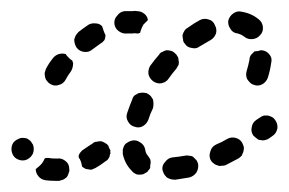

<svg xmlns="http://www.w3.org/2000/svg" viewBox="-40 -304 517 344"><path d="M47 -21Q45 -21 43 -21Q42 -21 40 -20Q37 -12 30 -6Q28 -4 24 -1Q24 6 29 12Q34 18 42 19Q50 20 59 20Q63 20 66 20Q70 19 73 18Q77 16 80 13Q82 10 83 6Q85 2 84 -2Q84 -10 78 -15Q71 -21 63 -20Q61 -20 59 -20Q52 -20 47 -21ZM312 5Q316 -2 315 -10Q314 -14 312 -17Q309 -20 306 -23Q303 -25 299 -25Q295 -26 291 -25Q280 -23 269 -22Q261 -21 256 -14Q250 -8 251 0Q252 4 254 8Q256 11 259 14Q262 16 266 17Q270 18 274 18Q287 16 299 14Q307 12 312 5ZM217 8Q213 9 209 9Q205 9 202 7Q198 5 196 2Q184 -10 180 -28Q180 -32 180 -36Q181 -40 183 -44Q185 -47 189 -49Q192 -51 196 -52Q204 -54 211 -49Q218 -45 220 -37Q221 -29 225 -25Q227 -22 229 -19Q230 -16 230 -13Q230 -13 230 -13Q229 -8 229 -3Q228 -1 227 0Q225 2 224 4Q221 6 217 8ZM155 -21Q153 -17 149 -15Q140 -8 131 -3Q127 -1 124 0Q120 0 116 -1Q113 -1 111 -3Q108 -4 107 -6Q106 -13 103 -19Q102 -20 101 -22Q101 -23 101 -24Q101 -24 101 -25Q102 -29 105 -32Q107 -35 111 -37Q118 -42 126 -47Q129 -50 133 -50Q137 -51 141 -51Q145 -50 148 -48Q152 -46 154 -43Q155 -41 156 -38Q157 -36 158 -34Q157 -32 158 -29Q158 -29 158 -29Q158 -28 157 -28Q157 -24 155 -21ZM393 -25Q395 -29 396 -32Q397 -36 397 -40Q396 -44 394 -48Q390 -55 382 -57Q374 -59 367 -55Q357 -49 347 -45Q339 -41 337 -33Q334 -25 337 -18Q339 -14 342 -12Q345 -9 349 -8Q353 -6 357 -7Q361 -7 364 -8Q375 -14 387 -20Q390 -22 393 -25ZM15 -51Q12 -54 8 -56Q4 -57 0 -57Q-4 -57 -7 -55Q-15 -52 -18 -45Q-21 -37 -18 -29Q-15 -21 -7 -18Q1 -15 8 -18Q16 -22 19 -29Q22 -37 19 -45Q17 -48 15 -51ZM457 -74Q458 -82 453 -89Q451 -92 448 -94Q444 -96 440 -97Q437 -97 433 -97Q429 -96 425 -93L419 -89Q412 -84 411 -76Q409 -68 414 -61Q417 -58 420 -56Q423 -53 427 -53Q431 -52 435 -53Q439 -54 442 -56L449 -61Q455 -65 457 -74ZM189 -87Q193 -79 201 -77Q209 -74 216 -78Q223 -82 226 -90Q229 -100 234 -110Q235 -114 235 -118Q235 -122 234 -126Q232 -129 230 -132Q227 -135 223 -137Q219 -138 216 -138Q212 -138 208 -137Q204 -135 201 -133Q198 -130 197 -126Q192 -114 188 -102Q185 -94 189 -87ZM90 -183Q91 -187 91 -191Q91 -192 90 -193Q90 -194 90 -195Q84 -199 79 -205Q79 -206 78 -207Q72 -209 65 -207Q59 -205 55 -200Q47 -190 42 -180Q41 -177 40 -173Q40 -169 41 -165Q42 -161 45 -158Q47 -155 51 -153Q58 -149 66 -152Q74 -154 78 -162Q81 -168 87 -176Q89 -179 90 -183ZM443 -206Q438 -213 429 -214Q429 -214 428 -214Q428 -214 427 -214Q422 -212 416 -212Q413 -209 410 -206Q407 -202 407 -197Q405 -187 402 -177Q401 -174 401 -170Q401 -166 403 -162Q405 -159 408 -156Q411 -153 415 -152Q422 -149 430 -153Q437 -157 440 -165Q444 -178 446 -192Q448 -200 443 -206ZM226 -171Q228 -163 235 -158Q238 -156 242 -155Q246 -154 250 -155Q254 -156 257 -158Q260 -160 262 -163Q269 -173 276 -181Q278 -184 280 -188Q281 -192 280 -196Q280 -200 278 -203Q276 -207 273 -209Q270 -212 266 -213Q262 -214 258 -214Q254 -213 251 -211Q247 -210 245 -206Q237 -197 229 -186Q225 -179 226 -171ZM147 -232Q149 -236 149 -241Q149 -242 148 -243Q145 -250 143 -257Q138 -262 132 -262Q125 -263 119 -260Q110 -254 101 -247Q98 -244 96 -241Q94 -237 93 -233Q93 -229 94 -226Q95 -222 97 -219Q102 -212 111 -211Q119 -210 125 -215Q133 -221 140 -226Q144 -228 147 -232ZM290 -248Q288 -245 287 -241Q287 -237 288 -233Q288 -229 291 -226Q295 -219 304 -218Q312 -216 318 -221Q328 -227 337 -232Q344 -236 347 -244Q349 -252 345 -259Q342 -267 334 -269Q326 -272 318 -268Q307 -262 296 -254Q292 -252 290 -248ZM378 -280Q371 -275 369 -267Q368 -259 373 -252Q377 -245 386 -244Q393 -242 398 -238Q404 -233 413 -234Q421 -235 426 -241Q432 -247 431 -256Q430 -264 424 -269Q411 -280 393 -283Q385 -285 378 -280ZM197 -244Q192 -244 188 -244Q180 -243 173 -248Q166 -253 165 -261Q164 -270 170 -276Q175 -283 183 -284Q190 -284 197 -284Q202 -285 206 -284Q213 -284 219 -279Q224 -275 225 -268Q221 -264 217 -260Q213 -253 211 -245Q209 -245 208 -244Q206 -244 205 -244Q201 -245 197 -244Z"/></svg>

Font: FRB American Cursive Dashed
Style: Bold Italic
Weight: 700
Italic angle: -25°
Version: Version 2.0;Modular Font Editor K font №1